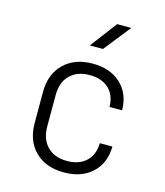

<svg xmlns="http://www.w3.org/2000/svg" viewBox="-117 -874 834 972"><g transform="rotate(15 300.0 -387.5)"><path d="M309 10Q214 10 158 -45Q102 -100 102 -194V-356Q102 -450 158.5 -505Q215 -560 309 -560Q401 -560 456.5 -508.5Q512 -457 513 -370H447Q446 -432 409 -466Q372 -500 309 -500Q244 -500 206 -462.5Q168 -425 168 -356V-194Q168 -126 206 -88Q244 -50 309 -50Q372 -50 409 -84.5Q446 -119 447 -180H513Q512 -93 456.5 -41.5Q401 10 309 10ZM270 -645 376 -785H450L339 -645Z"/></g></svg>

Font: JetBrains Mono NL ExtraLight
Style: Regular
Weight: 200
Designer: Philipp Nurullin, Konstantin Bulenkov
Foundry: JetBrains
Version: Version 2.304; ttfautohint (v1.8.4.7-5d5b)